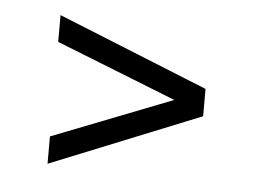

<svg xmlns="http://www.w3.org/2000/svg" viewBox="-33 -407 470 350"><g transform="rotate(5 202.5 -232.0)"><path d="M65 -96V-146L285 -232L65 -319V-368L340 -257V-207Z"/></g></svg>

Font: Katibeh
Style: Regular
Weight: 400
Designer: Arabic design by Kourosh Beigpour, Latin design by Eduardo Tunni, engineering by Lasse Fister
Version: Version 1.0010g